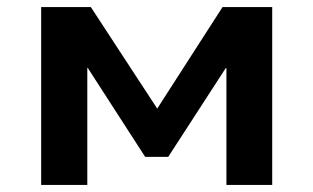

<svg xmlns="http://www.w3.org/2000/svg" viewBox="-20 -521 882 541"><path d="M96 0V-501H236L423 -215L607 -501H747V0H618V-329H616L454 -79H389L227 -330H226V0Z"/></svg>

Font: Nunito Sans 7pt SemiExpanded
Style: Bold
Weight: 700
Width: 6
Designer: Vernon Adams
Foundry: Vernon Adams
Version: Version 3.101;gftools[0.9.27]